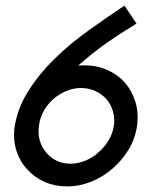

<svg xmlns="http://www.w3.org/2000/svg" viewBox="-20 -657 560 685"><path d="M119.1 -209Q122.5 -237.1 136.3 -261.5Q150 -286 171 -304Q191 -321.7 216.5 -332.4Q242 -343 269.3 -343Q296.6 -343 319.8 -332.4Q342.9 -321.7 359 -304Q375 -286 382.5 -261.5Q390 -237 386.4 -208.9Q382 -180.9 367.5 -156.4Q353 -132 332 -114Q310.9 -94.6 284.9 -83.8Q258.9 -73 231.4 -73Q204 -73 181.6 -83.8Q159.2 -94.6 144 -114Q128.5 -132 121.7 -156.5Q115 -181 119.1 -209ZM31 -197Q27 -154 39.5 -116.5Q52 -79 78 -52Q103 -24 139.2 -8Q175.5 8 219 8Q263.8 8 305.9 -9Q348 -26 382 -56Q415.9 -85.2 439.5 -124.6Q463 -164 469 -209Q475 -254 463.2 -293.1Q451.4 -332.1 425.7 -362.1Q400 -391 362.5 -407.5Q325 -424 280 -424Q275 -424 269.5 -423.5Q264 -423 259 -423Q279 -441 304 -461Q329 -481 359 -503Q382 -519 409 -536.5Q436 -554 467 -573Q456 -589 445.5 -605Q435 -621 424 -637Q362 -595.7 296.5 -548.8Q231 -502 175.5 -448Q120 -394 80.5 -331.5Q41 -269 31 -197Z"/></svg>

Font: Josefin Slab Thin
Style: Italic
Weight: 100
Italic angle: -12°
Designer: Santiago Orozco
Foundry: Typemade
Version: Version 2.000